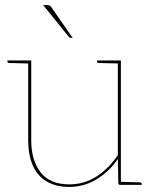

<svg xmlns="http://www.w3.org/2000/svg" viewBox="-20 -728 600 756"><path d="M253 8Q199 8 163 -14Q127 -36 109 -77Q91 -118 91 -176V-490H103V-176Q103 -96 140 -49Q177 -2 253 -2Q311 -2 359 -32.5Q407 -63 444 -117V-490H456V0H453Q446 0 446 -8L444 -102Q411 -53 361 -22.5Q311 8 253 8ZM453 0 454 -12 531 -10Q533 -10 535.5 -8.5Q538 -7 538 -5V0ZM94 -490 93 -478 16 -480Q14 -480 11.5 -481.5Q9 -483 9 -485V-490ZM447 -490 446 -478 369 -480Q367 -480 364.5 -481.5Q362 -483 362 -485V-490ZM150 -708H163Q172 -708 176 -706Q180 -704 184 -697L266 -579H259Q257 -579 255 -580Q253 -581 251 -583Z"/></svg>

Font: Aleo Thin
Style: Regular
Weight: 250
Designer: Alessio Laiso
Foundry: Alessio Laiso
Version: Version 2.001;gftools[0.9.29]